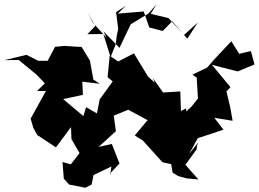

<svg xmlns="http://www.w3.org/2000/svg" viewBox="-90 -810 1217 903"><path d="M433 0 472 -41 436 -133 374 -119 455 -193 445 -266 513 -294 604 -245 544 -173C556 -165 568 -157 581 -150L674 -47L715 -38L722 2L748 18L788 29L843 34L782 -35L835 -108L836 -124L843 -141L800 -87L840 -160L961 -200L918 -256L1004 -242L993 -305L975 -380L994 -400L907 -505L1028 -474L1107 -507L1090 -570L1035 -557L998 -616C960 -575 920 -535 884 -492L815 -459L835 -445L841 -347L811 -309L784 -284C780 -254 777 -224 774 -194L791 -245L785 -300L761 -288L758 -380L677 -375L628 -444L638 -421L606 -450L540 -559L466 -521L426 -548L416 -447L440 -427L379 -343L364 -268L417 -247L315 -306L302 -264L207 -344L300 -364L297 -426L379 -416L349 -436L333 -525L294 -589L213 -594L169 -590L134 -524H90L35 -552L-70 -527L-2 -528L83 -458L121 -418L84 -382H126L54 -252L67 -208L85 -175L173 -117L244 -212L246 -156L284 -90L243 -37L204 -48L210 30L235 58L311 73L341 58L350 13L434 -27L428 15ZM321 -649 396 -650 430 -541 454 -601 459 -642 466 -673 456 -753 502 -783 464 -746 586 -756 612 -681 675 -664 720 -710 791 -628 840 -704 776 -646 702 -725 619 -745 646 -790 609 -747 525 -696 472 -585 396 -663 412 -632 347 -703 321 -752 358 -688Z"/></svg>

Font: Hussar Lance
Style: ExBd
Weight: 700
Foundry: Cannot Into Space Fonts, PlusOne Fonts
Version: Version 2.270